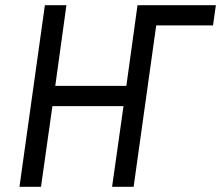

<svg xmlns="http://www.w3.org/2000/svg" viewBox="-20 -720 852 740"><path d="M513 -622 524 -700H812L801 -622ZM55 0 153 -700H236L193 -389H467L510 -700H593L495 0H412L456 -311H182L138 0Z"/></svg>

Font: Finlandica
Style: Italic
Weight: 400
Italic angle: -8°
Designer: Niklas Ekholm, Juho Hiilivirta, Jaakko Suomalainen
Foundry: Helsinki Type Studio
Version: Version 1.064